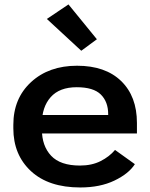

<svg xmlns="http://www.w3.org/2000/svg" viewBox="-20 -829 674 864"><path d="M40 -251.5Q40 -132.3 119.4 -58.8Q198.7 14.6 341.3 14.6Q430.2 14.6 494.9 -16.4Q559.6 -47.4 586.9 -90.3L497.6 -154.3Q472.2 -124 432.6 -104Q393.1 -84 339.8 -84Q251.5 -84 210 -128.2Q168.5 -172.4 168.5 -246.6V-272.5Q168.5 -347.2 208 -391.8Q247.6 -436.5 325.2 -436.5Q400.4 -436.5 433.6 -403.8Q466.8 -371.1 466.8 -315.4V-311.5H124.5V-228.5H596.2V-275.9Q596.2 -395.5 525.1 -464.4Q454.1 -533.2 326.7 -533.2Q199.7 -533.2 119.9 -459.7Q40 -386.2 40 -267.1ZM345.7 -600.6 416 -652.3 288.1 -809.1 190.9 -743.7Z"/></svg>

Font: Roboto Flex
Style: wght 600 wdth 140 opsz 13.0 GRAD 0.00 slnt 0.00 XTRA 468 XOPQ 96 YOPQ 79 YTLC 514 YTUC 712 YTAS 750 YTDE -203.00 YTFI 738
Weight: 600
Width: 8
Designer: Berlow after Robertson
Foundry: Google
Version: Version 3.100